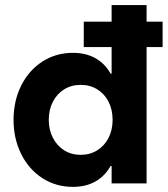

<svg xmlns="http://www.w3.org/2000/svg" viewBox="-20 -727 665 761"><path d="M422.4 0V-101.6L444.3 -252L422.4 -385.7V-707H561V0ZM269 13.7Q201.7 13.7 147.9 -21Q94.2 -55.7 64 -116.5Q33.7 -177.2 33.7 -252Q33.7 -327.1 64 -387.7Q94.2 -448.2 147.9 -482.9Q201.7 -517.6 269 -517.6Q329.1 -517.6 370.8 -488.5Q412.6 -459.5 434.6 -400.1Q456.5 -340.8 456.5 -252L406.7 -435.1H468.3V-68.8H406.7L456.5 -252Q456.5 -163.1 434.6 -104Q412.6 -44.9 370.8 -15.6Q329.1 13.7 269 13.7ZM426.3 -252Q426.3 -292.5 410.2 -324Q394 -355.5 365.2 -373Q336.4 -390.6 299.8 -390.6Q263.2 -390.6 234.6 -373Q206.1 -355.5 189.7 -324Q173.3 -292.5 173.3 -252Q173.3 -212.4 189.7 -180.7Q206.1 -148.9 234.6 -131.1Q263.2 -113.3 299.8 -113.3Q336.4 -113.3 365.2 -131.1Q394 -148.9 410.2 -180.4Q426.3 -211.9 426.3 -252ZM624.5 -540.5H312V-641.1H624.5Z"/></svg>

Font: Wanted Sans Std Variable
Style: Regular
Weight: 400
Designer: Original Design by Kil Hyung-jin and Kang Hanbin, Wanted Lab, Inc;
Foundry: Wanted Lab, Inc.
Version: Version 1.003;Glyphs 3.2 (3227)